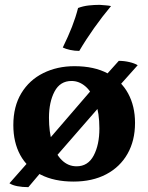

<svg xmlns="http://www.w3.org/2000/svg" viewBox="-20 -740 612 792"><path d="M283 9Q204 9 148 -19.5Q92 -48 63.5 -100.5Q35 -153 35 -224Q35 -301 68 -355.5Q101 -410 158.5 -438.5Q216 -467 287 -467Q369 -467 424.5 -437Q480 -407 508.5 -354.5Q537 -302 537 -233Q537 -160 506 -105.5Q475 -51 418 -21Q361 9 283 9ZM296 -54Q343 -54 366.5 -98.5Q390 -143 390 -210Q390 -274 374 -318Q358 -362 332 -384Q306 -406 275 -406Q228 -406 205 -362.5Q182 -319 182 -254Q182 -196 195.5 -150.5Q209 -105 235 -79.5Q261 -54 296 -54ZM400 -411 470 -489Q492 -489 513.5 -484Q535 -479 548 -471L473 -387ZM168 -52 97 32Q72 32 51.5 28Q31 24 19 16L109 -86ZM136 -112 372 -386 425 -340 189 -69ZM307 -530Q288 -530 269.5 -534Q251 -538 239 -544Q262 -591 277 -629.5Q292 -668 302 -707Q323 -715 346 -717.5Q369 -720 391 -720Q404 -719 416.5 -718Q429 -717 438 -715Q402 -672 368 -624Q334 -576 307 -530Z"/></svg>

Font: Vollkorn
Style: Bold
Weight: 700
Designer: Friedrich Althausen
Foundry: Friedrich Althausen
Version: Version 5.000